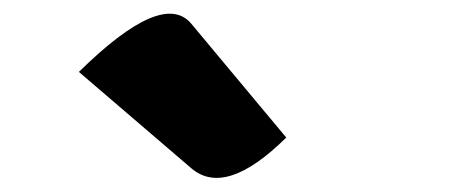

<svg xmlns="http://www.w3.org/2000/svg" viewBox="-20 -938 677 275"><path d="M390 -741Q303 -655 254 -697L93 -835Q213 -953 254 -904L390 -741Z"/></svg>

Font: Swei Half Moon CJK SC
Style: Black
Weight: 900
Version: Version 2.071